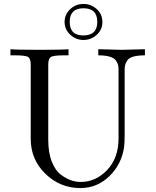

<svg xmlns="http://www.w3.org/2000/svg" viewBox="-20 -933 790 975"><path d="M308 -822Q308 -859 336 -886Q364 -913 404 -913Q442 -913 471 -887Q500 -861 500 -821Q500 -782 471 -756Q442 -730 404 -730Q366 -730 337 -756.5Q308 -783 308 -822ZM403 -753Q474 -753 474 -822Q474 -891 404 -891Q334 -891 334 -822Q334 -753 403 -753ZM33 -652V-683Q68 -680 181 -680Q293 -680 328 -683V-652H304Q250 -652 237.5 -643Q225 -634 225 -605V-224Q225 -157 243.5 -111Q262 -65 291 -44.5Q320 -24 343.5 -16.5Q367 -9 390 -9Q466 -9 524 -69.5Q582 -130 582 -231V-578Q582 -593 580 -602Q578 -611 569.5 -624.5Q561 -638 538 -645Q515 -652 479 -652V-683Q587 -680 598 -680Q608 -680 716 -683V-652Q680 -652 657 -645.5Q634 -639 625.5 -625Q617 -611 615 -601Q613 -591 613 -574V-254Q613 -205 610 -185Q597 -98 535 -38Q473 22 388 22Q285 22 210.5 -50.5Q136 -123 136 -228V-605Q136 -634 123.5 -643Q111 -652 57 -652Z"/></svg>

Font: CMU Serif
Style: Roman
Weight: 500
Version: Version 0.7.0